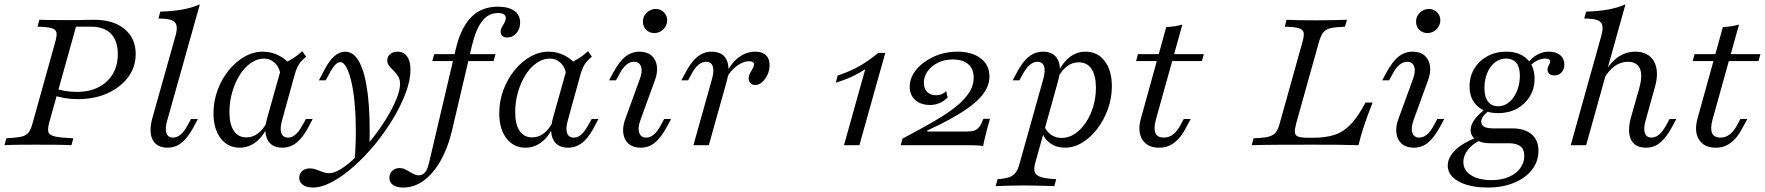

<svg xmlns="http://www.w3.org/2000/svg" viewBox="-25 -661 8034 874"><path d="M-4.8 0 4 -31.5Q48.4 -33.9 71.4 -38.7Q94.4 -43.5 105.2 -58.1Q116.1 -72.6 123.4 -100.8L226.6 -470.2Q234.7 -499.2 231.9 -513.3Q229 -527.4 208.9 -533.1Q188.7 -538.7 146 -539.5L154 -571Q168.5 -570.2 187.9 -570.2Q207.3 -570.2 231.5 -569.8Q255.6 -569.4 285.5 -569.4Q314.5 -569.4 337.5 -569.8Q360.5 -570.2 377 -570.6Q393.5 -571 403.2 -571Q491.1 -571 541.9 -529Q592.7 -487.1 592.7 -414.5Q592.7 -356.5 558.5 -310.1Q524.2 -263.7 464.9 -236.7Q405.6 -209.7 329.8 -209.7Q297.6 -209.7 267.3 -214.9Q237.1 -220.2 216.1 -229L224.2 -259.7Q240.3 -252.4 267.7 -247.6Q295.2 -242.7 325 -242.7Q382.3 -242.7 423.8 -264.1Q465.3 -285.5 488.3 -324.2Q511.3 -362.9 511.3 -414.5Q511.3 -475 480.2 -507.3Q449.2 -539.5 389.5 -539.5H321L198.4 -100.8Q191.1 -72.6 195.6 -58.9Q200 -45.2 226.2 -39.5Q252.4 -33.9 308.9 -31.5L300 0Q275 -1.6 232.3 -2Q189.5 -2.4 133.9 -2.4Q88.7 -2.4 53.6 -2Q18.5 -1.6 -4.8 0Z M737.1 11.3Q704 11.3 684.7 -5.6Q665.3 -22.6 661.3 -53.2Q657.3 -83.9 668.5 -123.4L773.4 -496Q782.3 -526.6 778.6 -544.4Q775 -562.1 755.6 -569.4Q736.3 -576.6 696 -576.6L704.8 -608.1Q761.3 -609.7 805.6 -617.7Q850 -625.8 884.7 -641.1L736.3 -112.9Q725.8 -77.4 732.3 -56Q738.7 -34.7 762.9 -34.7Q780.6 -34.7 797.2 -48.4Q813.7 -62.1 828.2 -89.5L844.4 -119.4H875.8L857.3 -84.7Q841.1 -54.8 823.4 -33.1Q805.6 -11.3 784.7 0Q763.7 11.3 737.1 11.3Z M1066.1 11.3Q1012.1 11.3 979.4 -31.5Q946.8 -74.2 946.8 -145.2Q946.8 -200 965.3 -250.4Q983.9 -300.8 1015.7 -340.3Q1047.6 -379.8 1087.9 -402.8Q1128.2 -425.8 1171.8 -425.8Q1211.3 -425.8 1245.6 -407.7Q1279.8 -389.5 1304.8 -357.3L1254 -314.5Q1247.6 -354 1226.6 -374.2Q1205.6 -394.4 1176.6 -394.4Q1146 -394.4 1117.3 -374.6Q1088.7 -354.8 1066.9 -320.6Q1045.2 -286.3 1032.3 -242.3Q1019.4 -198.4 1019.4 -150.8Q1019.4 -95.2 1039.5 -65.3Q1059.7 -35.5 1096.8 -35.5Q1125.8 -35.5 1150 -54Q1174.2 -72.6 1192.7 -108.9L1191.9 -82.3Q1170.2 -37.1 1137.9 -12.9Q1105.6 11.3 1066.1 11.3ZM1260.5 11.3Q1211.3 11.3 1192.7 -25Q1174.2 -61.3 1191.1 -123.4L1260.5 -370.2Q1283.9 -379.8 1307.7 -394.8Q1331.5 -409.7 1350.8 -428.2L1368.5 -403.2Q1354 -391.1 1344.4 -379.8Q1334.7 -368.5 1328.2 -354.4Q1321.8 -340.3 1316.1 -320.2L1258.9 -112.9Q1248.4 -75.8 1255.6 -55.2Q1262.9 -34.7 1286.3 -34.7Q1300 -34.7 1311.3 -41.9Q1322.6 -49.2 1332.7 -61.7Q1342.7 -74.2 1350.8 -89.5L1367.7 -119.4H1398.4L1376.6 -78.2Q1362.1 -51.6 1345.2 -31.5Q1328.2 -11.3 1307.3 0Q1286.3 11.3 1260.5 11.3Z M1398.4 192.7Q1371 192.7 1354 180.6Q1337.1 168.5 1337.1 148.4Q1337.1 129 1350.8 117.3Q1364.5 105.6 1384.7 105.6Q1397.6 105.6 1408.5 108.9Q1419.4 112.1 1429.8 116.5Q1440.3 121 1451.2 124.2Q1462.1 127.4 1473.4 127.4Q1497.6 127.4 1530.6 106Q1563.7 84.7 1600 48.4Q1636.3 12.1 1671 -31.9Q1705.6 -75.8 1733.9 -121.8Q1762.1 -167.7 1779 -208.9Q1796 -250 1796 -279Q1796 -300 1787.1 -314.1Q1778.2 -328.2 1766.9 -339.1Q1755.6 -350 1746.8 -360.9Q1737.9 -371.8 1737.9 -386.3Q1737.9 -403.2 1750.4 -414.5Q1762.9 -425.8 1783.9 -425.8Q1812.1 -425.8 1827.8 -404.4Q1843.5 -383.1 1843.5 -344.4Q1843.5 -296.8 1822.2 -239.1Q1800.8 -181.5 1764.5 -121Q1728.2 -60.5 1682.3 -4.4Q1636.3 51.6 1586.3 96Q1536.3 140.3 1487.9 166.5Q1439.5 192.7 1398.4 192.7ZM1587.9 84.7Q1594.4 14.5 1594.8 -53.2Q1595.2 -121 1590.3 -179.8Q1585.5 -238.7 1575.8 -283.1Q1566.1 -327.4 1552.8 -352.8Q1539.5 -378.2 1524.2 -378.2Q1512.9 -378.2 1501.2 -366.5Q1489.5 -354.8 1474.2 -325.8L1457.3 -295.2H1426.6L1451.6 -342.7Q1474.2 -386.3 1497.6 -406Q1521 -425.8 1546 -425.8Q1585.5 -425.8 1611.3 -377.4Q1637.1 -329 1649.2 -231.5Q1661.3 -133.9 1656.5 12.9Q1646 25.8 1635.5 37.5Q1625 49.2 1613.3 60.9Q1601.6 72.6 1587.9 84.7Z M1810.5 192.7Q1780.6 192.7 1764.1 181Q1747.6 169.4 1747.6 148.4Q1747.6 129 1760.9 116.5Q1774.2 104 1793.5 104Q1806.5 104 1817.7 109.3Q1829 114.5 1839.5 121Q1850 127.4 1860.5 132.3Q1871 137.1 1881.5 137.1Q1898.4 137.1 1909.7 123.8Q1921 110.5 1929 75.8L2049.2 -435.5Q2071.8 -533.1 2119 -581.9Q2166.1 -630.6 2241.1 -630.6Q2289.5 -630.6 2316.1 -611.7Q2342.7 -592.7 2342.7 -558.1Q2342.7 -529.8 2325.8 -510.1Q2308.9 -490.3 2283.9 -490.3Q2270.2 -490.3 2262.1 -497.2Q2254 -504 2254 -516.1Q2254 -527.4 2260.1 -537.9Q2266.1 -548.4 2271.8 -558.5Q2277.4 -568.5 2277.4 -579Q2277.4 -601.6 2241.9 -601.6Q2197.6 -601.6 2169.4 -564.5Q2141.1 -527.4 2123.4 -454L2031.5 -62.1Q2012.9 14.5 1979.8 72.2Q1946.8 129.8 1903.6 161.3Q1860.5 192.7 1810.5 192.7ZM1942.7 -383.1 1951.6 -414.5H2230.6L2221.8 -383.1Z M2366.9 11.3Q2312.9 11.3 2280.2 -31.5Q2247.6 -74.2 2247.6 -145.2Q2247.6 -200 2266.1 -250.4Q2284.7 -300.8 2316.5 -340.3Q2348.4 -379.8 2388.7 -402.8Q2429 -425.8 2472.6 -425.8Q2512.1 -425.8 2546.4 -407.7Q2580.6 -389.5 2605.6 -357.3L2554.8 -314.5Q2548.4 -354 2527.4 -374.2Q2506.5 -394.4 2477.4 -394.4Q2446.8 -394.4 2418.1 -374.6Q2389.5 -354.8 2367.7 -320.6Q2346 -286.3 2333.1 -242.3Q2320.2 -198.4 2320.2 -150.8Q2320.2 -95.2 2340.3 -65.3Q2360.5 -35.5 2397.6 -35.5Q2426.6 -35.5 2450.8 -54Q2475 -72.6 2493.5 -108.9L2492.7 -82.3Q2471 -37.1 2438.7 -12.9Q2406.5 11.3 2366.9 11.3ZM2561.3 11.3Q2512.1 11.3 2493.5 -25Q2475 -61.3 2491.9 -123.4L2561.3 -370.2Q2584.7 -379.8 2608.5 -394.8Q2632.3 -409.7 2651.6 -428.2L2669.4 -403.2Q2654.8 -391.1 2645.2 -379.8Q2635.5 -368.5 2629 -354.4Q2622.6 -340.3 2616.9 -320.2L2559.7 -112.9Q2549.2 -75.8 2556.5 -55.2Q2563.7 -34.7 2587.1 -34.7Q2600.8 -34.7 2612.1 -41.9Q2623.4 -49.2 2633.5 -61.7Q2643.5 -74.2 2651.6 -89.5L2668.5 -119.4H2699.2L2677.4 -78.2Q2662.9 -51.6 2646 -31.5Q2629 -11.3 2608.1 0Q2587.1 11.3 2561.3 11.3Z M2891.1 11.3Q2857.3 11.3 2836.7 -6.5Q2816.1 -24.2 2812.1 -55.2Q2808.1 -86.3 2823.4 -125L2887.1 -300Q2900.8 -335.5 2893.1 -357.7Q2885.5 -379.8 2861.3 -379.8Q2842.7 -379.8 2826.2 -366.1Q2809.7 -352.4 2795.2 -325L2779 -295.2H2747.6L2766.1 -329.8Q2793.5 -380.6 2821.8 -403.2Q2850 -425.8 2886.3 -425.8Q2920.2 -425.8 2940.7 -408.1Q2961.3 -390.3 2965.3 -359.3Q2969.4 -328.2 2954 -289.5L2890.3 -114.5Q2877.4 -79 2884.7 -56.9Q2891.9 -34.7 2916.1 -34.7Q2953.2 -34.7 2982.3 -89.5L2998.4 -119.4H3029.8L3011.3 -84.7Q2983.1 -33.1 2955.2 -10.9Q2927.4 11.3 2891.1 11.3ZM2953.2 -510.5Q2931.5 -510.5 2916.5 -525.4Q2901.6 -540.3 2901.6 -562.9Q2901.6 -586.3 2919 -603.2Q2936.3 -620.2 2960.5 -620.2Q2982.3 -620.2 2997.2 -605.2Q3012.1 -590.3 3012.1 -568.5Q3012.1 -545.2 2994.8 -527.8Q2977.4 -510.5 2953.2 -510.5Z M3131.5 0 3216.1 -301.6Q3226.6 -338.7 3219.4 -359.3Q3212.1 -379.8 3189.5 -379.8Q3171 -379.8 3154.4 -366.1Q3137.9 -352.4 3123.4 -325L3107.3 -295.2H3076.6L3095.2 -329.8Q3111.3 -360.5 3129 -381.9Q3146.8 -403.2 3167.7 -414.5Q3188.7 -425.8 3214.5 -425.8Q3248.4 -425.8 3267.3 -408.9Q3286.3 -391.9 3290.3 -361.7Q3294.4 -331.5 3283.1 -291.1L3201.6 0ZM3412.9 -274.2Q3399.2 -274.2 3391.1 -282.7Q3383.1 -291.1 3383.1 -304Q3383.1 -316.1 3389.1 -327.4Q3395.2 -338.7 3401.2 -349.2Q3407.3 -359.7 3407.3 -368.5Q3407.3 -382.3 3383.9 -382.3Q3358.9 -382.3 3330.6 -362.1Q3302.4 -341.9 3283.1 -307.3L3283.9 -333.1Q3307.3 -378.2 3340.7 -402Q3374.2 -425.8 3412.9 -425.8Q3444.4 -425.8 3461.3 -410.1Q3478.2 -394.4 3478.2 -365.3Q3478.2 -341.9 3469 -321.4Q3459.7 -300.8 3444.8 -287.5Q3429.8 -274.2 3412.9 -274.2Z M3816.9 0 3913.7 -346Q3889.5 -329.8 3857.3 -314.1Q3825 -298.4 3779.8 -284.7L3787.9 -316.9Q3837.1 -333.9 3870.6 -351.2Q3904 -368.5 3928.6 -386.3Q3953.2 -404 3973.4 -420.2H4004.8L3887.1 0Z M4450 4Q4446 2.4 4427.8 1.2Q4409.7 0 4382.3 0H4075L4083.1 -29.8Q4129.8 -54.8 4176.2 -80.2Q4222.6 -105.6 4264.1 -131.5Q4305.6 -157.3 4337.9 -185.1Q4370.2 -212.9 4388.7 -243.1Q4407.3 -273.4 4407.3 -307.3Q4407.3 -347.6 4382.3 -369Q4357.3 -390.3 4312.1 -390.3Q4275.8 -390.3 4246 -376.2Q4216.1 -362.1 4198.4 -337.9Q4180.6 -313.7 4180.6 -284.7Q4180.6 -256.5 4196 -241.9Q4211.3 -227.4 4237.1 -227.4Q4250 -227.4 4260.9 -231.9Q4271.8 -236.3 4282.3 -246L4288.7 -216.9Q4271.8 -200 4251.2 -191.5Q4230.6 -183.1 4208.9 -183.1Q4166.9 -183.1 4141.5 -205.6Q4116.1 -228.2 4116.1 -265.3Q4116.1 -308.1 4146.4 -344.4Q4176.6 -380.6 4226.2 -403.2Q4275.8 -425.8 4333.1 -425.8Q4399.2 -425.8 4439.1 -395.6Q4479 -365.3 4479 -312.9Q4479 -287.1 4468.1 -262.9Q4457.3 -238.7 4435.1 -214.9Q4412.9 -191.1 4379 -167.3Q4345.2 -143.5 4299.6 -118.5Q4254 -93.5 4196 -66.9V-62.1H4371Q4395.2 -62.1 4409.3 -66.5Q4423.4 -71 4433.1 -83.9Q4442.7 -96.8 4451.6 -120.2H4481.5Q4472.6 -90.3 4466.9 -68.1Q4461.3 -46 4457.3 -29Q4453.2 -12.1 4450 4Z M4507.3 186.3 4516.1 154.8Q4548.4 152.4 4567.7 146Q4587.1 139.5 4598.4 124.6Q4609.7 109.7 4616.1 83.9L4724.2 -301.6Q4734.7 -339.5 4727.4 -359.7Q4720.2 -379.8 4697.6 -379.8Q4679.8 -379.8 4663.3 -366.1Q4646.8 -352.4 4631.5 -325L4615.3 -295.2H4584.7L4603.2 -329.8Q4619.4 -360.5 4637.1 -381.9Q4654.8 -403.2 4675.8 -414.5Q4696.8 -425.8 4722.6 -425.8Q4771 -425.8 4789.9 -389.9Q4808.9 -354 4791.1 -291.1L4687.1 82.3Q4679.8 108.9 4685.9 123.8Q4691.9 138.7 4715.3 145.6Q4738.7 152.4 4783.1 154.8L4774.2 186.3Q4760.5 185.5 4738.3 185.1Q4716.1 184.7 4689.5 183.9Q4662.9 183.1 4636.3 183.1Q4597.6 183.1 4562.1 184.3Q4526.6 185.5 4507.3 186.3ZM4822.6 11.3Q4784.7 11.3 4756.9 -8.1Q4729 -27.4 4718.5 -59.7L4729 -85.5Q4741.1 -59.7 4761.3 -46.4Q4781.5 -33.1 4808.1 -33.1Q4839.5 -33.1 4867.3 -51.6Q4895.2 -70.2 4916.9 -102Q4938.7 -133.9 4951.2 -175Q4963.7 -216.1 4963.7 -262.1Q4963.7 -317.7 4943.5 -347.6Q4923.4 -377.4 4884.7 -377.4Q4856.5 -377.4 4832.3 -359.3Q4808.1 -341.1 4789.5 -305.6L4791.1 -332.3Q4813.7 -378.2 4845.6 -402Q4877.4 -425.8 4916.1 -425.8Q4971 -425.8 5003.6 -383.1Q5036.3 -340.3 5036.3 -268.5Q5036.3 -215.3 5018.5 -165.3Q5000.8 -115.3 4970.6 -75.4Q4940.3 -35.5 4902 -12.1Q4863.7 11.3 4822.6 11.3Z M5251.6 11.3Q5197.6 11.3 5174.6 -26.2Q5151.6 -63.7 5169.4 -125L5283.9 -537.9Q5303.2 -538.7 5322.2 -541.5Q5341.1 -544.4 5357.3 -549.2L5236.3 -115.3Q5225.8 -75 5234.7 -54.8Q5243.5 -34.7 5273.4 -34.7Q5296 -34.7 5314.5 -48.8Q5333.1 -62.9 5348.4 -91.1L5363.7 -119.4H5395.2L5369.4 -71.8Q5356.5 -47.6 5339.5 -29Q5322.6 -10.5 5301.2 0.4Q5279.8 11.3 5251.6 11.3ZM5146.8 -383.1 5154.8 -414.5H5454.8L5446 -383.1Z M5672.6 0 5681.5 -31.5Q5726.6 -33.1 5749.2 -38.7Q5771.8 -44.4 5782.7 -58.5Q5793.5 -72.6 5800.8 -100.8L5904 -470.2Q5912.1 -498.4 5909.3 -512.5Q5906.5 -526.6 5887.1 -532.7Q5867.7 -538.7 5823.4 -539.5L5831.5 -571Q5872.6 -568.5 5966.9 -568.5Q6011.3 -568.5 6047.6 -569.4Q6083.9 -570.2 6106.5 -571L6097.6 -539.5Q6056.5 -537.9 6033.5 -533.1Q6010.5 -528.2 5999.2 -514.1Q5987.9 -500 5979 -470.2L5875.8 -100.8Q5868.5 -73.4 5869.4 -58.9Q5870.2 -44.4 5884.7 -39.1Q5899.2 -33.9 5931.5 -33.9H5950.8Q6010.5 -33.9 6051.2 -47.6Q6091.9 -61.3 6124.6 -96Q6157.3 -130.6 6191.1 -194.4H6223.4Q6199.2 -133.9 6183.9 -87.5Q6168.5 -41.1 6158.9 0Q6114.5 -1.6 6065.3 -2Q6016.1 -2.4 5954 -2.4Q5860.5 -2.4 5789.9 -2Q5719.4 -1.6 5672.6 0Z M6410.5 11.3Q6376.6 11.3 6356 -6.5Q6335.5 -24.2 6331.5 -55.2Q6327.4 -86.3 6342.7 -125L6406.5 -300Q6420.2 -335.5 6412.5 -357.7Q6404.8 -379.8 6380.6 -379.8Q6362.1 -379.8 6345.6 -366.1Q6329 -352.4 6314.5 -325L6298.4 -295.2H6266.9L6285.5 -329.8Q6312.9 -380.6 6341.1 -403.2Q6369.4 -425.8 6405.6 -425.8Q6439.5 -425.8 6460.1 -408.1Q6480.6 -390.3 6484.7 -359.3Q6488.7 -328.2 6473.4 -289.5L6409.7 -114.5Q6396.8 -79 6404 -56.9Q6411.3 -34.7 6435.5 -34.7Q6472.6 -34.7 6501.6 -89.5L6517.7 -119.4H6549.2L6530.6 -84.7Q6502.4 -33.1 6474.6 -10.9Q6446.8 11.3 6410.5 11.3ZM6472.6 -510.5Q6450.8 -510.5 6435.9 -525.4Q6421 -540.3 6421 -562.9Q6421 -586.3 6438.3 -603.2Q6455.6 -620.2 6479.8 -620.2Q6501.6 -620.2 6516.5 -605.2Q6531.5 -590.3 6531.5 -568.5Q6531.5 -545.2 6514.1 -527.8Q6496.8 -510.5 6472.6 -510.5Z M6746.8 192.7Q6691.9 192.7 6651.2 180.2Q6610.5 167.7 6587.9 145.2Q6565.3 122.6 6565.3 92.7Q6565.3 55.6 6599.2 22.6Q6633.1 -10.5 6696.8 -35.5L6712.9 -22.6Q6676.6 -4.8 6656.5 21.4Q6636.3 47.6 6636.3 76.6Q6636.3 114.5 6671.4 136.7Q6706.5 158.9 6765.3 158.9Q6808.9 158.9 6842.3 144.8Q6875.8 130.6 6894.8 105.2Q6913.7 79.8 6913.7 48.4Q6913.7 19.4 6896.4 5.2Q6879 -8.9 6843.5 -8.9H6757.3Q6718.5 -8.9 6694 -25Q6669.4 -41.1 6669.4 -69.4Q6669.4 -91.9 6686.7 -116.1Q6704 -140.3 6739.5 -167.7L6754 -158.9Q6733.9 -141.9 6725.8 -130.2Q6717.7 -118.5 6717.7 -107.3Q6717.7 -91.1 6731 -83.9Q6744.4 -76.6 6772.6 -76.6H6858.1Q6916.1 -76.6 6947.2 -49.6Q6978.2 -22.6 6978.2 25Q6978.2 74.2 6948.4 112.1Q6918.5 150 6866.5 171.4Q6814.5 192.7 6746.8 192.7ZM6794.4 -146Q6734.7 -146 6699.6 -178.6Q6664.5 -211.3 6664.5 -267.7Q6664.5 -312.9 6686.3 -348.8Q6708.1 -384.7 6746 -405.2Q6783.9 -425.8 6831.5 -425.8Q6891.1 -425.8 6925.8 -392.7Q6960.5 -359.7 6960.5 -302.4Q6960.5 -257.3 6938.7 -221.8Q6916.9 -186.3 6879.8 -166.1Q6842.7 -146 6794.4 -146ZM6795.2 -177.4Q6816.1 -177.4 6833.9 -188.3Q6851.6 -199.2 6864.9 -218.1Q6878.2 -237.1 6885.9 -262.5Q6893.5 -287.9 6893.5 -316.9Q6893.5 -355.6 6877.4 -375Q6861.3 -394.4 6830.6 -394.4Q6809.7 -394.4 6791.5 -384.3Q6773.4 -374.2 6760.1 -356Q6746.8 -337.9 6739.5 -313.3Q6732.3 -288.7 6732.3 -259.7Q6732.3 -219.4 6748.8 -198.4Q6765.3 -177.4 6795.2 -177.4ZM7050.8 -317.7Q7036.3 -317.7 7027.8 -325Q7019.4 -332.3 7019.4 -345.2Q7019.4 -352.4 7022.6 -358.5Q7025.8 -364.5 7028.6 -370.2Q7031.5 -375.8 7031.5 -380.6Q7031.5 -387.9 7026.2 -391.1Q7021 -394.4 7008.9 -394.4Q6991.1 -394.4 6972.6 -385.5Q6954 -376.6 6937.1 -358.1L6928.2 -372.6Q6948.4 -399.2 6973.4 -412.5Q6998.4 -425.8 7025.8 -425.8Q7058.1 -425.8 7077 -410.1Q7096 -394.4 7096 -367.7Q7096 -345.2 7083.5 -331.5Q7071 -317.7 7050.8 -317.7Z M7125 0 7263.7 -496Q7272.6 -526.6 7269 -544.4Q7265.3 -562.1 7246 -569.4Q7226.6 -576.6 7186.3 -576.6L7195.2 -608.1Q7251.6 -609.7 7295.6 -617.7Q7339.5 -625.8 7374.2 -641.1L7195.2 0ZM7467.7 11.3Q7433.1 11.3 7414.1 -5.6Q7395.2 -22.6 7391.5 -53.2Q7387.9 -83.9 7398.4 -123.4L7437.1 -259.7Q7453.2 -317.7 7439.9 -348.8Q7426.6 -379.8 7384.7 -379.8Q7352.4 -379.8 7324.6 -359.7Q7296.8 -339.5 7274.2 -299.2V-320.2Q7301.6 -373.4 7338.3 -399.6Q7375 -425.8 7418.5 -425.8Q7479 -425.8 7504 -381.5Q7529 -337.1 7508.1 -263.7L7466.1 -112.9Q7455.6 -76.6 7462.5 -55.6Q7469.4 -34.7 7492.7 -34.7Q7511.3 -34.7 7527.4 -48.4Q7543.5 -62.1 7558.9 -89.5L7575 -119.4H7605.6L7587.1 -84.7Q7571 -54.8 7553.2 -33.1Q7535.5 -11.3 7514.9 0Q7494.4 11.3 7467.7 11.3Z M7785.5 11.3Q7731.5 11.3 7708.5 -26.2Q7685.5 -63.7 7703.2 -125L7817.7 -537.9Q7837.1 -538.7 7856 -541.5Q7875 -544.4 7891.1 -549.2L7770.2 -115.3Q7759.7 -75 7768.5 -54.8Q7777.4 -34.7 7807.3 -34.7Q7829.8 -34.7 7848.4 -48.8Q7866.9 -62.9 7882.3 -91.1L7897.6 -119.4H7929L7903.2 -71.8Q7890.3 -47.6 7873.4 -29Q7856.5 -10.5 7835.1 0.4Q7813.7 11.3 7785.5 11.3ZM7680.6 -383.1 7688.7 -414.5H7988.7L7979.8 -383.1Z"/></svg>

Font: Playfair 12pt Light
Style: Italic
Weight: 300
Italic angle: -15.6°
Designer: Claus Eggers Sørensen
Foundry: Claus Eggers Sørensen
Version: Version 2.000;gftools[0.9.28]